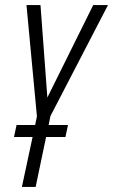

<svg xmlns="http://www.w3.org/2000/svg" viewBox="-20 -734 444 754"><path d="M120 0 161 -196H237L247 -243H171L178 -278L404 -714H346L166 -351L139 -714H84L125 -277L118 -243H45L35 -196H108L66 0Z"/></svg>

Font: Noto Sans Display Condensed Light
Style: Italic
Weight: 300
Width: 3
Designer: Monotype Design team
Foundry: Monotype Imaging Inc.
Version: 1.000